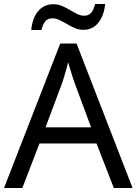

<svg xmlns="http://www.w3.org/2000/svg" viewBox="-20 -933 679 953"><path d="M545 0 459 -221H176L91 0H0L279 -717H360L638 0ZM352 -517Q349 -525 342 -546Q335 -567 328.5 -589.5Q322 -612 318 -624Q313 -604 307.5 -583.5Q302 -563 296.5 -546Q291 -529 287 -517L206 -301H432ZM135 -784Q138 -814 146.5 -837.5Q155 -861 169 -877.5Q183 -894 202 -903Q221 -912 245 -912Q267 -912 287.5 -903.5Q308 -895 327 -883.5Q346 -872 363.5 -863.5Q381 -855 397 -855Q420 -855 432.5 -869.5Q445 -884 452 -913H502Q496 -855 468 -820Q440 -785 393 -785Q372 -785 352 -793.5Q332 -802 312.5 -813.5Q293 -825 275.5 -833.5Q258 -842 241 -842Q217 -842 205 -827.5Q193 -813 186 -784Z"/></svg>

Font: Noto Sans Kannada
Style: Regular
Weight: 400
Designer: Jelle Bosma - Monotype Design Team
Foundry: Monotype Imaging Inc.
Version: Version 2.003